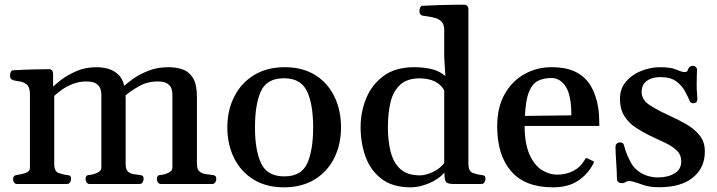

<svg xmlns="http://www.w3.org/2000/svg" viewBox="-20 -780 3041 814"><path d="M51.8 0Q43.5 0 39.3 -7.3Q35.2 -14.6 35.2 -20Q35.2 -36.1 51.3 -38.1Q69.3 -40.5 88.1 -46.6Q106.9 -52.7 106.9 -68.4V-379.9Q106.9 -410.2 93.8 -421.4Q80.6 -432.6 63.5 -434.8Q46.4 -437 34.2 -440.4Q29.3 -442.9 25.9 -446.8Q22.5 -450.7 22.5 -460Q22.5 -465.8 25.4 -473.6Q28.3 -481.4 34.2 -481.9Q85.4 -484.9 127.2 -485.8Q168.9 -486.8 190.4 -486.8Q194.3 -486.8 199.2 -482.9Q204.1 -479 205.1 -467.3V-412.6Q213.9 -421.9 239.5 -441.7Q265.1 -461.4 303.5 -478.3Q341.8 -495.1 389.2 -495.1Q413.1 -495.1 437 -488.8Q460.9 -482.4 480 -465.6Q499 -448.7 506.8 -416Q518.1 -426.8 543.9 -445.6Q569.8 -464.4 608.2 -479.7Q646.5 -495.1 693.8 -495.1Q727.1 -495.1 754.4 -485.6Q781.7 -476.1 798.3 -449Q814.9 -421.9 814.9 -369.6V-84.5Q814.9 -61.5 826.4 -52.5Q837.9 -43.5 853.3 -41.7Q868.7 -40 880.9 -38.1Q889.2 -37.1 893.1 -33.9Q897 -30.8 897 -20Q897 -14.6 892.8 -7.3Q888.7 0 880.4 0H661.6Q653.3 0 649.2 -7.3Q645 -14.6 645 -20Q645 -27.8 647.9 -32.7Q650.9 -37.6 660.2 -38.1Q675.8 -39.1 693.4 -47.1Q710.9 -55.2 710.9 -68.4V-380.4Q710.9 -389.6 707.5 -402.3Q704.1 -415 690.9 -424.8Q677.7 -434.6 648.9 -434.6Q604.5 -434.6 569.1 -414.3Q533.7 -394 512.2 -375.5Q512.2 -371.6 512.5 -367.4Q512.7 -363.3 512.7 -359.4V-84.5Q512.7 -61.5 522.7 -52.5Q532.7 -43.5 546.6 -41.7Q560.5 -40 572.8 -38.1Q581.1 -37.1 585 -33.9Q588.9 -30.8 588.9 -20Q588.9 -14.6 584.7 -7.3Q580.6 0 572.3 0H359.4Q351.1 0 346.9 -7.3Q342.8 -14.6 342.8 -20Q342.8 -27.8 345.7 -32.7Q348.6 -37.6 357.9 -38.1Q373.5 -39.1 391.6 -47.1Q409.7 -55.2 409.7 -68.4V-380.4Q409.7 -389.6 406 -402.3Q402.3 -415 388.9 -424.8Q375.5 -434.6 346.7 -434.6Q316.4 -434.6 290 -424.6Q263.7 -414.6 243.7 -400.4Q223.6 -386.2 210 -373.5V-84.5Q210 -53.7 227.8 -46.9Q245.6 -40 263.7 -38.1Q273.9 -37.1 277.6 -34.2Q281.2 -31.2 281.2 -20Q281.2 -14.6 277.1 -7.3Q272.9 0 264.6 0Z M943.8 -240.2Q943.8 -313 973.4 -370.8Q1002.9 -428.7 1057.4 -461.9Q1111.8 -495.1 1187.5 -495.1Q1262.7 -495.1 1316.2 -461.9Q1369.6 -428.7 1397.7 -370.8Q1425.8 -313 1425.8 -240.2Q1425.8 -167.5 1397 -109.9Q1368.2 -52.2 1313.7 -19Q1259.3 14.2 1184.1 14.2Q1108.4 14.2 1054.7 -19Q1001 -52.2 972.4 -109.9Q943.8 -167.5 943.8 -240.2ZM1061 -240.2Q1061 -142.1 1087.2 -87.2Q1113.3 -32.2 1185.5 -32.2Q1257.3 -32.2 1282.5 -87.2Q1307.6 -142.1 1307.6 -240.2Q1307.6 -338.4 1281.5 -393.3Q1255.4 -448.2 1183.6 -448.2Q1111.3 -448.2 1086.2 -393.1Q1061 -337.9 1061 -240.2Z M1721.7 14.2Q1644 14.2 1597.2 -22Q1550.3 -58.1 1529.5 -116.2Q1508.8 -174.3 1508.8 -240.2Q1508.8 -306.2 1533 -364.3Q1557.1 -422.4 1607.2 -458.7Q1657.2 -495.1 1735.8 -495.1Q1775.9 -495.1 1809.8 -487.1Q1843.8 -479 1868.2 -457.5L1863.3 -539.1V-652.8Q1863.3 -674.8 1853.5 -686.3Q1843.8 -697.8 1828.6 -702.6Q1813.5 -707.5 1797.6 -709.7Q1781.7 -711.9 1770 -713.9Q1765.1 -716.3 1761.7 -720.2Q1758.3 -724.1 1758.3 -733.4Q1758.3 -739.3 1761.2 -747.1Q1764.2 -754.9 1770 -755.4Q1805.2 -757.3 1841.3 -758.5Q1877.4 -759.8 1907 -759.8Q1936.5 -759.8 1951.2 -759.8Q1955.1 -759.8 1960.2 -755.9Q1965.3 -752 1965.8 -740.2V-85.4Q1965.8 -54.2 1984.1 -47.1Q2002.4 -40 2020.5 -38.1Q2030.8 -37.1 2034.4 -34.2Q2038.1 -31.2 2038.1 -20Q2038.1 -14.6 2033.9 -7.3Q2029.8 0 2021.5 0H1901.4Q1873.5 0 1868.7 -12.5Q1863.8 -24.9 1864.3 -48.3Q1838.9 -19.5 1798.1 -2.7Q1757.3 14.2 1721.7 14.2ZM1759.8 -36.6Q1786.6 -36.6 1817.4 -52Q1848.1 -67.4 1863.3 -88.9V-396.5Q1851.1 -420.9 1824 -434.3Q1796.9 -447.8 1759.3 -447.8Q1706.1 -447.8 1676.5 -420.7Q1647 -393.6 1635.7 -346.7Q1624.5 -299.8 1624.5 -240.2Q1624.5 -183.1 1636.2 -136.7Q1647.9 -90.3 1677.2 -63.5Q1706.5 -36.6 1759.8 -36.6Z M2324.2 14.2Q2206.1 14.2 2147 -54Q2087.9 -122.1 2087.9 -244.1Q2087.9 -325.7 2119.9 -381.6Q2151.9 -437.5 2204.3 -466.3Q2256.8 -495.1 2317.9 -495.1Q2381.8 -495.1 2422.4 -474.1Q2462.9 -453.1 2484.9 -415.5Q2506.8 -377.9 2515.6 -327.1Q2518.6 -308.6 2519.8 -288.1Q2521 -267.6 2521 -246.1H2204.1Q2204.6 -169.4 2225.3 -124Q2246.1 -78.6 2277.3 -59.1Q2308.6 -39.6 2341.3 -39.6Q2379.9 -39.6 2410.6 -55.4Q2441.4 -71.3 2458.5 -101.6Q2460 -104.5 2461.7 -107.4Q2463.4 -110.4 2468.3 -109.4L2492.2 -98.1Q2497.6 -96.2 2497.6 -92.3Q2497.6 -90.3 2496.6 -88.1Q2495.6 -85.9 2494.6 -84.5Q2472.2 -41.5 2430.7 -13.7Q2389.2 14.2 2324.2 14.2ZM2205.6 -288.6 2402.3 -291Q2402.3 -376 2378.7 -412.6Q2355 -449.2 2317.4 -449.2Q2284.7 -449.2 2260.7 -437.3Q2236.8 -425.3 2222.7 -390.6Q2208.5 -356 2205.6 -288.6Z M2775.9 13.7Q2735.4 13.7 2711.9 5.6Q2688.5 -2.4 2674.8 -6.8Q2656.7 -12.7 2648.4 -12.7Q2640.6 -12.7 2636.7 -10.5Q2632.8 -8.3 2628.7 -5.9Q2624.5 -3.4 2616.2 -3.4Q2607.9 -3.4 2601.8 -7.8Q2595.7 -12.2 2595.7 -19.5Q2595.7 -33.7 2594.7 -52.5Q2593.8 -71.3 2592.5 -91.1Q2591.3 -110.8 2590.3 -127.9Q2589.4 -145 2589.4 -155.3Q2589.4 -166.5 2595 -171.4Q2600.6 -176.3 2607.4 -176.3Q2622.1 -176.3 2625 -165.5Q2627.9 -154.8 2632.8 -139.2Q2637.7 -123.5 2654.8 -90.3Q2666.5 -69.3 2685.1 -55.2Q2703.6 -41 2725.6 -34.4Q2747.6 -27.8 2769.5 -27.8Q2811.5 -27.8 2839.8 -44.9Q2868.2 -62 2868.2 -95.2Q2868.2 -123.5 2849.6 -141.6Q2831.1 -159.7 2801 -174.1Q2771 -188.5 2735.8 -204.6Q2703.6 -220.2 2674.3 -239.7Q2645 -259.3 2626.7 -288.6Q2608.4 -317.9 2608.4 -361.3Q2608.4 -404.8 2634.3 -434.6Q2660.2 -464.4 2699.2 -479.7Q2738.3 -495.1 2777.8 -495.1Q2824.2 -495.1 2847.4 -484.9Q2870.6 -474.6 2882.3 -474.6Q2893.1 -474.6 2894.8 -480.2Q2896.5 -485.8 2899.4 -490.7Q2902.3 -496.1 2907.2 -498.5Q2912.1 -501 2917 -501Q2923.8 -501 2929.4 -496.6Q2935.1 -492.2 2935.1 -483.9Q2935.1 -479.5 2934.3 -460.9Q2933.6 -442.4 2933.6 -420.4Q2933.6 -398.9 2935.1 -384.3Q2936.5 -369.6 2936.5 -361.8Q2936.5 -350.6 2931.6 -346.4Q2926.8 -342.3 2920.4 -342.3Q2907.2 -342.3 2904.8 -350.6Q2896.5 -370.1 2883.5 -394Q2870.6 -418 2846.4 -435.5Q2822.3 -453.1 2780.3 -453.1Q2755.9 -453.1 2737.8 -445.8Q2719.7 -438.5 2710 -424.6Q2700.2 -410.6 2700.2 -390.1Q2700.2 -356.9 2733.6 -335Q2767.1 -313 2815.4 -291Q2855 -273.4 2889.9 -253.2Q2924.8 -232.9 2946.5 -205.6Q2968.3 -178.2 2968.3 -137.7Q2968.3 -68.8 2918 -27.6Q2867.7 13.7 2775.9 13.7Z"/></svg>

Font: Gelasio Medium
Style: Regular
Weight: 500
Designer: Eben Sorkin
Foundry: Eben Sorkin
Version: Version 1.008